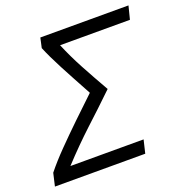

<svg xmlns="http://www.w3.org/2000/svg" viewBox="-146 -805 877 917"><g transform="rotate(-20 292.0 -346.5)"><path d="M-21 0 -6 -65Q30 -110 79 -160Q128 -210 182.5 -262.5Q237 -315 289 -364Q237 -459 201.5 -526.5Q166 -594 146 -643L157 -693H605L588 -626H233Q260 -561 295.5 -495Q331 -429 375 -352Q335 -313 299 -279.5Q263 -246 227.5 -213Q192 -180 156.5 -144.5Q121 -109 82 -67H454L438 0Z"/></g></svg>

Font: Ubuntu Sans
Style: Italic
Weight: 400
Italic angle: -13.5°
Designer: Dalton Maag Ltd
Foundry: Dalton Maag Ltd
Version: Version 1.006